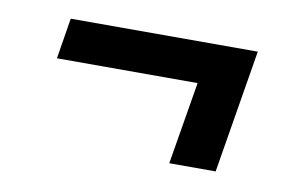

<svg xmlns="http://www.w3.org/2000/svg" viewBox="-40 -445 581 371"><g transform="rotate(10 250.0 -259.0)"><path d="M400 -138H309L336 -300H60L73 -380H440Z"/></g></svg>

Font: Iosevka Slab Medium Oblique
Style: Regular
Weight: 500
Italic angle: -9°
Monospace: yes
Designer: Belleve Invis
Foundry: Belleve Invis
Version: Version 11.1.1; ttfautohint (v1.8.3)